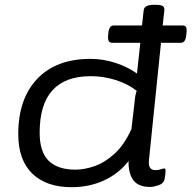

<svg xmlns="http://www.w3.org/2000/svg" viewBox="-20 -772 797 799"><path d="M278 7Q173 7 114.5 -49.5Q56 -106 56 -214Q56 -361 135 -444Q214 -527 356 -527Q409 -527 460 -510.5Q511 -494 550 -466L564 -594H446Q427 -594 430 -625L431 -635Q434 -666 453 -666H571L578 -730Q580 -742 591 -747Q602 -752 620 -752H628Q650 -752 657.5 -746.5Q665 -741 664 -730L657 -666H740Q751 -666 754.5 -659Q758 -652 756 -635L755 -625Q752 -594 733 -594H650L600 -107Q595 -64 626 -64Q640 -64 649.5 -67.5Q659 -71 663 -71Q669 -71 669 -63Q669 -62 668.5 -53Q668 -44 665 -27Q661 -8 640 -1Q619 6 605 6Q556 6 535 -22Q514 -50 515 -102Q475 -50 413.5 -21.5Q352 7 278 7ZM294 -66Q332 -66 374.5 -81Q417 -96 457 -132.5Q497 -169 527 -235L540 -347Q543 -381 549 -394Q512 -423 461.5 -439Q411 -455 358 -455Q145 -455 145 -220Q145 -140 182.5 -103Q220 -66 294 -66Z"/></svg>

Font: Asap Expanded Expanded Regular
Style: Italic
Weight: 400
Width: 7
Italic angle: -6°
Designer: Pablo Cosgaya
Foundry: Omnibus-Type
Version: Version 3.001; ttfautohint (v1.8.4.7-5d5b)